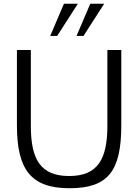

<svg xmlns="http://www.w3.org/2000/svg" viewBox="-20 -988 735 1021"><path d="M70 -322C70 -91 141 13 349 13C554 13 625 -77 625 -322V-722H551V-319C551 -142 500 -52 348 -52C195 -52 144 -141 144 -319V-722H70ZM394 -968H320L247 -797H284ZM534 -968H460L387 -797H424Z"/></svg>

Font: Perun Light
Style: Regular
Weight: 300
Foundry: Copyright (c) Stefan Peev, Context Ltd, 2016
Version: Version 1.089